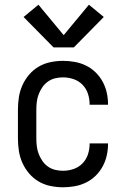

<svg xmlns="http://www.w3.org/2000/svg" viewBox="-20 -786 540 814"><path d="M247 8Q221 8 194 2.5Q167 -3 144 -16.5Q121 -30 103.5 -50.5Q86 -71 75 -95.5Q64 -120 60 -146.5Q56 -173 56 -200V-320Q56 -347 60 -373.5Q64 -400 75 -424.5Q86 -449 103.5 -469.5Q121 -490 144 -503.5Q167 -517 194 -522.5Q221 -528 247 -528Q272 -528 297 -523.5Q322 -519 344.5 -508Q367 -497 385 -479.5Q403 -462 415 -440Q427 -418 432.5 -393.5Q438 -369 438 -344Q438 -344 438 -343.5Q438 -343 438 -342H360Q360 -342 360 -342.5Q360 -343 360 -343Q360 -366 353 -388Q346 -410 330 -426.5Q314 -443 292 -450.5Q270 -458 247 -458Q230 -458 213.5 -454Q197 -450 183 -440Q169 -430 159.5 -416Q150 -402 144 -386.5Q138 -371 136 -354Q134 -337 134 -320V-200Q134 -183 136 -166Q138 -149 144 -133.5Q150 -118 159.5 -104Q169 -90 183 -80Q197 -70 213.5 -66Q230 -62 247 -62Q270 -62 292 -69.5Q314 -77 330 -93.5Q346 -110 353 -132Q360 -154 360 -177Q360 -177 360 -177.5Q360 -178 360 -178H438Q438 -177 438 -176.5Q438 -176 438 -176Q438 -151 432.5 -126.5Q427 -102 415 -80Q403 -58 385 -40.5Q367 -23 344.5 -12Q322 -1 297 3.5Q272 8 247 8ZM207 -585 80 -714 143 -766 250 -637 357 -766 420 -714 293 -585Z"/></svg>

Font: Zed Sans
Style: Regular
Weight: 400
Designer: Belleve Invis
Foundry: Belleve Invis
Version: Version 1.0.0; ttfautohint (v1.8.4)